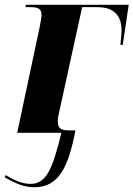

<svg xmlns="http://www.w3.org/2000/svg" viewBox="-51 -556 559 804"><path d="M93 228C194 228 235 146 265 -10H241C207 -10 191 -16 191 -48C191 -59 192 -66 196 -83L293 -526H357C428 -526 458 -489 458 -429C458 -413 455 -385 453 -368H463L488 -536H57L56 -526H79C111 -526 123 -517 123 -493C123 -484 119 -462 115 -442L21 0H206C168 158 141 214 76 214C38 214 0 194 -27 177L-31 187C19 214 49 228 93 228Z"/></svg>

Font: Noto Serif Display Condensed ExtraBold
Style: Italic
Weight: 800
Width: 3
Italic angle: -12°
Designer: Monotype Design Team
Foundry: Monotype Imaging Inc.
Version: Version 2.009